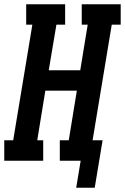

<svg xmlns="http://www.w3.org/2000/svg" viewBox="-39 -755 587 902"><path d="M319 127 340 0H242V-96H284L322 -329H174L136 -96H164V0H-19V-96H23L113 -639H84V-735H267V-639H226L190 -425H338L373 -639H345V-735H528V-639H486L396 -96H443L406 127Z"/></svg>

Font: Iosevka Gothic
Style: Bold Italic
Weight: 700
Italic angle: -9°
Monospace: yes
Designer: Belleve Invis
Foundry: Belleve Invis
Version: Version 15.5.1; ttfautohint (v1.8.4)